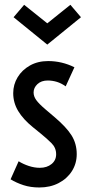

<svg xmlns="http://www.w3.org/2000/svg" viewBox="-20 -787 371 815"><path d="M147 8.8Q109.9 8.8 79.8 -1Q49.8 -10.7 24.9 -25.9L59.1 -102.5Q78.6 -90.3 102.3 -82.5Q126 -74.7 148.9 -74.7Q179.2 -74.7 198.7 -90.6Q218.3 -106.4 218.3 -132.3Q218.3 -159.7 198.5 -179.4Q178.7 -199.2 153.3 -219.7L119.6 -247.1Q78.6 -280.3 57.4 -315.4Q36.1 -350.6 36.1 -391.6Q36.1 -428.2 54.9 -459.2Q73.7 -490.2 107.2 -509Q140.6 -527.8 184.6 -527.8Q242.7 -527.8 295.9 -501.5L258.8 -420.4Q240.7 -433.6 221.4 -439.5Q202.1 -445.3 182.6 -445.3Q155.3 -445.3 138.9 -429.9Q122.6 -414.6 122.6 -394.5Q122.6 -377.9 133.8 -362.3Q145 -346.7 171.9 -323.7L210.9 -290.5Q261.7 -247.6 283.7 -212.4Q305.7 -177.2 305.7 -132.8Q305.7 -92.8 285.2 -60.5Q264.6 -28.3 228.8 -9.8Q192.9 8.8 147 8.8ZM180.7 -597.7 37.6 -713.9 82.5 -766.6 180.7 -688 278.8 -766.6 323.7 -713.9Z"/></svg>

Font: Voltaire
Style: Regular
Weight: 400
Designer: Yvonne Schüttler, Eben Sorkin, Emma Marichal
Foundry: Sorkin Type Co.
Version: Version 1.010; ttfautohint (v1.8.4.7-5d5b)